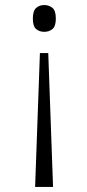

<svg xmlns="http://www.w3.org/2000/svg" viewBox="-20 -561 345 760"><path d="M171 -351 190 179H119L138 -351ZM155 -541Q174 -541 187.5 -530Q201 -519 201 -487Q201 -457 187.5 -446Q174 -435 155 -435Q136 -435 123 -446Q110 -457 110 -487Q110 -518 123 -529.5Q136 -541 155 -541Z"/></svg>

Font: Noto Serif Kannada Light
Style: Regular
Weight: 300
Version: Version 2.003